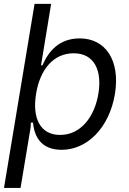

<svg xmlns="http://www.w3.org/2000/svg" viewBox="-23 -747 652 972"><path d="M380.7 -552.6C276.3 -552.6 222.3 -487.2 191.8 -416.2H184.7L235.8 -727.3H152L-2.8 204.5H81L132.1 -102.3L133.2 -126.4H144.2C150.6 -54 186.1 11.4 289.1 11.4C416.9 11.4 529.8 -98 558.9 -271.3C586.6 -443.2 509.9 -552.6 380.7 -552.6ZM475.1 -272.7C456 -156.2 386.4 -63.9 281.2 -63.9C180.4 -63.9 139.2 -149.1 159.8 -272.7C179.7 -394.9 247.2 -477.3 350.1 -477.3C456 -477.3 494.3 -387.8 475.1 -272.7Z"/></svg>

Font: Riot Sans 2.0
Style: Italic
Weight: 400
Italic angle: -9.39999°
Designer: Rasmus Andersson
Foundry: rsms
Version: Version 3.006;hotconv 1.0.109;makeotfexe 2.5.65596